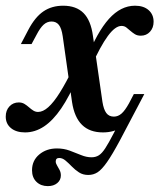

<svg xmlns="http://www.w3.org/2000/svg" viewBox="-28 -448 561 666"><path d="M137.9 197.6Q113.7 197.6 98.4 182.7Q83.1 167.7 83.1 142.7Q83.1 108.9 108.1 87.9Q133.1 66.9 169.4 66.9Q193.5 66.9 214.1 74.6Q234.7 82.3 253.2 89.9Q271.8 97.6 289.5 97.6Q304 97.6 314.9 90.7Q325.8 83.9 337.5 65.7Q349.2 47.6 366.1 14.9Q383.1 -17.7 410.5 -69.4L456.5 -91.1Q414.5 -10.5 387.9 39.1Q361.3 88.7 343.1 114.5Q325 140.3 310.5 149.6Q296 158.9 278.2 158.9Q259.7 158.9 246 150Q232.3 141.1 221 129.4Q209.7 117.7 199.2 108.9Q188.7 100 177.4 100Q165.3 100 165.3 112.1Q165.3 118.5 169.8 125.8Q174.2 133.1 178.6 141.5Q183.1 150 183.1 160.5Q183.1 176.6 170.6 187.1Q158.1 197.6 137.9 197.6ZM329 11.3Q283.1 11.3 256.5 -14.9Q229.8 -41.1 221.8 -94.4L189.5 -322.6Q185.5 -350 176.2 -361.7Q166.9 -373.4 150.8 -373.4Q135.5 -373.4 123.4 -362.5Q111.3 -351.6 98.4 -326.6L81.5 -295.2H44.4L70.2 -344.4Q93.5 -388.7 122.6 -408.5Q151.6 -428.2 191.1 -428.2Q236.3 -428.2 261.7 -402.8Q287.1 -377.4 294.4 -323.4L327.4 -94.4Q331.5 -68.5 340.7 -56Q350 -43.5 366.9 -43.5Q381.5 -43.5 393.5 -54Q405.6 -64.5 419.4 -89.5L436.3 -121.8H472.6L446.8 -72.6Q423.4 -27.4 396 -8.1Q368.5 11.3 329 11.3ZM58.9 11.3Q28.2 11.3 10.1 -3.6Q-8.1 -18.5 -8.1 -43.5Q-8.1 -65.3 4.8 -79Q17.7 -92.7 37.1 -92.7Q48.4 -92.7 56.9 -87.5Q65.3 -82.3 72.6 -75.8Q79.8 -69.4 87.5 -64.5Q95.2 -59.7 104 -59.7Q121 -59.7 139.5 -76.2Q158.1 -92.7 179.4 -126.6Q200.8 -160.5 225.8 -212.1L240.3 -178.2Q212.9 -113.7 184.3 -71.8Q155.6 -29.8 124.6 -9.3Q93.5 11.3 58.9 11.3ZM287.9 -216.1 271.8 -242.7Q308.9 -337.1 350 -382.7Q391.1 -428.2 440.3 -428.2Q470.2 -428.2 487.5 -412.9Q504.8 -397.6 504.8 -372.6Q504.8 -351.6 492.3 -337.9Q479.8 -324.2 460.5 -324.2Q448.4 -324.2 439.9 -329.4Q431.5 -334.7 424.2 -341.1Q416.9 -347.6 410.1 -352.8Q403.2 -358.1 393.5 -358.1Q371.8 -358.1 346 -323Q320.2 -287.9 287.9 -216.1Z"/></svg>

Font: Playfair 9pt
Style: Bold Italic
Weight: 700
Italic angle: -15.6°
Designer: Claus Eggers Sørensen
Foundry: Claus Eggers Sørensen
Version: Version 2.203